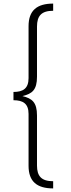

<svg xmlns="http://www.w3.org/2000/svg" viewBox="-20 -912 393 1069"><path d="M276 -892C186 -892 139 -854 139 -766V-477C139 -419 108 -400 55 -400V-354C108 -354 139 -335 139 -278V11C139 99 186 137 276 137V97C211 97 186 69 186 10V-269C186 -342 159 -364 105 -377C159 -390 186 -411 186 -485V-764C186 -824 211 -852 276 -852Z"/></svg>

Font: Glow Sans SC Normal Light
Style: Regular
Weight: 300
Designer: Ryoko NISHIZUKA (kana, bopomofo & ideographs); Paul D. Hunt (Latin, Greek & Cyrillic); Sandoll Communications, Soo-young
Version: Version 0.93